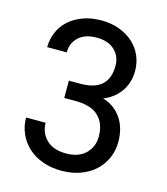

<svg xmlns="http://www.w3.org/2000/svg" viewBox="-108 -791 765 881"><g transform="rotate(15 275.0 -350.0)"><path d="M265 7Q215 7 174.5 -8Q134 -23 105.5 -49.5Q77 -76 61.5 -111.5Q46 -147 46 -187H139Q139 -139 172 -107Q205 -75 265 -75Q325 -75 358 -107.5Q391 -140 391 -189Q391 -250 355.5 -284.5Q320 -319 245 -319H192V-401H245Q315 -401 348 -431.5Q381 -462 381 -522Q381 -567 350.5 -596Q320 -625 265 -625Q210 -625 179.5 -597Q149 -569 149 -524H56Q56 -562 70.5 -595.5Q85 -629 112 -653.5Q139 -678 178 -692.5Q217 -707 265 -707Q313 -707 351.5 -692.5Q390 -678 417.5 -653Q445 -628 459.5 -594.5Q474 -561 474 -522Q474 -492 465.5 -466.5Q457 -441 442 -421Q427 -401 407.5 -386.5Q388 -372 365 -363Q420 -347 452 -301Q484 -255 484 -188Q484 -147 468.5 -111.5Q453 -76 424.5 -49.5Q396 -23 355.5 -8Q315 7 265 7Z"/></g></svg>

Font: Golos UI VF
Style: Regular
Weight: 400
Designer: A.Korolkova, Vitaly Kuzmin
Foundry: ParaType Ltd
Version: Version 2.000